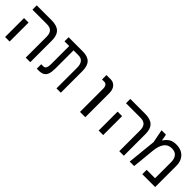

<svg xmlns="http://www.w3.org/2000/svg" viewBox="194 -1613 2612 2612"><g transform="rotate(45 1500.0 -307.0)"><path d="M338 -526H58V-609H344Q445.5 -609 494 -562.5Q542.5 -516 542.5 -415.5V0H455V-397.5Q455 -466.5 425.2 -496.2Q395.5 -526 338 -526ZM58 -364.5H145V0H58Z M938 -530H845V-185Q845 -120 832.8 -80.2Q820.5 -40.5 790 -20.2Q759.5 0 705.5 0H667.5V-85.5H710Q761.5 -85.5 761.5 -180V-530H671V-609H943.5Q1039 -609 1084.5 -562.2Q1130 -515.5 1130 -414.5V0H1046.5V-396Q1046.5 -530 938 -530Z M1444 -524H1399V-609H1479.5Q1517 -609 1544.5 -590.2Q1572 -571.5 1586.5 -539.5Q1601 -507.5 1601 -468.5V0H1499V-444.5Q1499 -481.5 1484.2 -502.8Q1469.5 -524 1444 -524Z M2138 -526H1858V-609H2144Q2245.5 -609 2294 -562.5Q2342.5 -516 2342.5 -415.5V0H2255V-397.5Q2255 -466.5 2225.2 -496.2Q2195.5 -526 2138 -526ZM1858 -364.5H1945V0H1858Z M2945 -408V0H2697.5V-84H2859V-393Q2859 -459 2828 -496.5Q2797 -534 2735 -534Q2662.5 -534 2623.2 -481.5Q2584 -429 2574 -332L2541 0H2455L2497.5 -417L2460 -608H2545L2561.5 -516H2564.5Q2594 -561.5 2634 -587.8Q2674 -614 2740.5 -614Q2805 -614 2851 -588.2Q2897 -562.5 2921 -516Q2945 -469.5 2945 -408Z"/></g></svg>

Font: JuliaMono
Style: Regular
Weight: 400
Monospace: yes
Designer: cormullion
Foundry: corm
Version: Version 0.055; ttfautohint (v1.8.4)